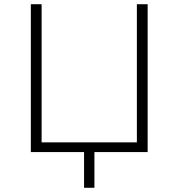

<svg xmlns="http://www.w3.org/2000/svg" viewBox="-20 -720 845 909"><path d="M679 0V-700H628V-46H177V-700H126V0H378V169H427V0Z"/></svg>

Font: Montserrat Custom ExtraLight
Style: Regular
Weight: 300
Designer: Julieta Ulanovsky
Foundry: Julieta Ulanovsky
Version: Version 7.200